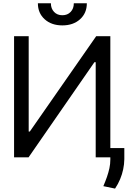

<svg xmlns="http://www.w3.org/2000/svg" viewBox="-20 -945 767 1153"><path d="M64.5 -727.5H152.3V-155.3H159.2L557.6 -727.5H642.6V0H554.7V-571.3H546.9L151.4 0H64.5ZM354.5 -792.5Q289.1 -792.5 248.3 -829.3Q207.5 -866.2 207.5 -925.3H285.6Q285.6 -893.6 304.7 -873.5Q323.7 -853.5 354.5 -853.5Q385.3 -853.5 404.3 -873.5Q423.3 -893.6 423.3 -925.3H501.5Q501.5 -866.2 460.7 -829.3Q419.9 -792.5 354.5 -792.5ZM726.6 -55.7V10.7Q726.1 42 719.7 72Q713.4 102.1 701.4 130.9Q689.5 159.7 670.9 187.5L600.6 172.9Q612.8 144.5 622.1 117.9Q631.3 91.3 637 65.4Q642.6 39.6 642.6 12.7V-55.7Z"/></svg>

Font: Inter Tight
Style: Regular
Weight: 400
Designer: Rasmus Andersson
Foundry: rsms
Version: Version 3.002